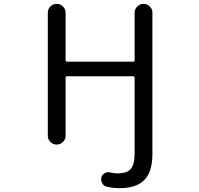

<svg xmlns="http://www.w3.org/2000/svg" viewBox="-20 -775 1040 1002"><path d="M322.3 -709V-460.9Q322.3 -453.1 330.1 -453.1H675.8Q682.6 -453.1 682.6 -460.9V-709Q682.6 -727.5 696.3 -741.2Q710 -754.9 729 -754.9Q748 -754.9 761.7 -741.2Q775.4 -727.5 775.4 -709V28.3Q775.4 121.1 733.4 164.1Q691.4 207 604.5 207Q571.3 207 538.1 199.2Q521.5 196.3 513.7 181.6Q507.8 171.9 507.8 161.1Q507.8 156.2 508.8 151.4Q512.7 136.7 525.9 128.9Q539.1 121.1 554.7 125Q575.2 129.9 592.8 129.9Q642.6 129.9 662.6 106.4Q682.6 83 682.6 24.4V-369.1Q682.6 -377 675.8 -377H330.1Q322.3 -377 322.3 -369.1V-66.4Q322.3 -47.9 308.6 -34.2Q294.9 -20.5 275.9 -20.5Q256.8 -20.5 243.2 -34.2Q229.5 -47.9 229.5 -66.4V-709Q229.5 -727.5 243.2 -741.2Q256.8 -754.9 275.9 -754.9Q294.9 -754.9 308.6 -741.2Q322.3 -727.5 322.3 -709Z"/></svg>

Font: Rounded Mgen+ 1m regular
Style: Regular
Weight: 400
Designer: [Source Han Sans]
Ryoko NISHIZUKA  (kana & ideographs); Paul D. Hunt (Latin, Greek & Cyrillic); Wenlong ZHANG  (bopomofo
Version: Version 1.059.20150602